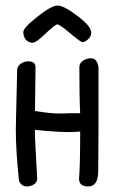

<svg xmlns="http://www.w3.org/2000/svg" viewBox="-20 -672 420 692"><path d="M260 -614Q210 -652 188 -652Q165 -652 115 -612Q64 -572 64 -556Q64 -541 73 -529Q84 -518 97 -518Q111 -518 144 -551Q179 -584 187 -584Q195 -584 233 -552Q271 -520 277 -520Q286 -520 297 -530Q309 -541 309 -554Q309 -577 260 -614ZM308 -462Q292 -462 279 -453Q266 -444 266 -430Q266 -320 269 -264H238Q235 -264 200 -263Q165 -262 106 -272L108 -429Q108 -451 82 -451Q67 -451 55 -442.5Q43 -434 42 -422L38 -255L37 -205Q37 -129 48 -25Q49 -15 57 -7.5Q65 0 77 0Q91 0 103 -8Q115 -16 114 -31Q106 -170 106 -183V-204Q183 -196 227 -196Q249 -196 269 -198Q269 -76 265 -29Q264 0 298 0Q334 0 334 -56L335 -204V-421Q336 -436 329 -449Q322 -462 308 -462Z"/></svg>

Font: Patrick Hand SC
Style: Regular
Weight: 400
Designer: Patrick Wagesreiter
Foundry: Patrick Wagesreiter
Version: Version 2.001; ttfautohint (v1.8.2)